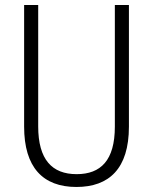

<svg xmlns="http://www.w3.org/2000/svg" viewBox="-20 -734 609 764"><path d="M493 -230V-714H437V-230C437 -96 381 -41 285 -41C187 -41 132 -99 132 -231V-714H76V-230C76 -69 150 10 284 10C414 10 493 -63 493 -230Z"/></svg>

Font: Noto Sans Kannada Condensed Light
Style: Regular
Weight: 300
Width: 3
Designer: Jelle Bosma - Monotype Design Team
Foundry: Monotype Imaging Inc.
Version: Version 2.005